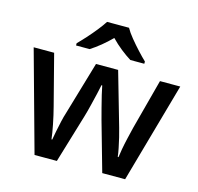

<svg xmlns="http://www.w3.org/2000/svg" viewBox="-110 -882 1028 997"><g transform="rotate(15 404.5 -383.5)"><path d="M449 -266Q442 -292 433 -326.5Q424 -361 416.5 -392.5Q409 -424 406 -441H402Q399 -424 391.5 -392.5Q384 -361 375.5 -326Q367 -291 359 -264L280 -1H160L11 -540H121L191 -269Q202 -227 211.5 -179Q221 -131 224 -102H228Q231 -120 236.5 -148Q242 -176 248.5 -204.5Q255 -233 261 -251L346 -540H465L548 -251Q554 -231 560.5 -203.5Q567 -176 572.5 -149Q578 -122 580 -103H584Q586 -120 591 -148Q596 -176 603.5 -208Q611 -240 618 -269L690 -540H799L647 -1H524ZM463 -766Q475 -744 497.5 -716.5Q520 -689 544.5 -662.5Q569 -636 588 -618V-606H513Q487 -622 458 -645Q429 -668 403 -695Q349 -641 294 -606H221V-618Q240 -637 263.5 -663Q287 -689 309 -716.5Q331 -744 345 -766Z"/></g></svg>

Font: Noto Sans Sora Sompeng Medium
Style: Regular
Weight: 500
Designer: Monotype Design Team. David Williams.
Foundry: Monotype Imaging Inc.
Version: Version 2.101; ttfautohint (v1.8.4.7-5d5b)